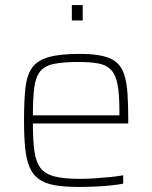

<svg xmlns="http://www.w3.org/2000/svg" viewBox="-20 -731 602 759"><path d="M291 8Q234 8 195.5 1Q157 -6 133 -23.5Q109 -41 96.5 -71Q84 -101 79.5 -146Q75 -191 75 -254Q75 -329 80 -379.5Q85 -430 105 -460.5Q125 -491 170 -504.5Q215 -518 294 -518Q349 -518 384.5 -510Q420 -502 440.5 -484.5Q461 -467 471 -436.5Q481 -406 484 -361.5Q487 -317 487 -256V-243H110Q110 -177 116 -134Q122 -91 140 -67Q158 -43 195.5 -33.5Q233 -24 296 -24Q323 -24 354 -26Q385 -28 414.5 -31Q444 -34 467 -38V-5Q448 -1 418.5 2Q389 5 356 6.5Q323 8 291 8ZM452 -255V-296Q452 -360 444.5 -398Q437 -436 419 -455Q401 -474 369.5 -480Q338 -486 291 -486Q230 -486 193.5 -478.5Q157 -471 139 -449Q121 -427 115.5 -385.5Q110 -344 110 -275H472ZM264 -650V-711H307V-650Z"/></svg>

Font: Saira Thin Thin
Style: Regular
Weight: 250
Version: Version 1.101